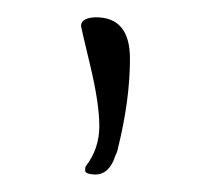

<svg xmlns="http://www.w3.org/2000/svg" viewBox="-20 -511 253 220"><path d="M89.8 -491.2Q128.9 -491.2 128.9 -443.8Q128.9 -396.5 115.2 -341.3Q114.3 -336.4 112.3 -333Q105.5 -311 88.9 -311Q77.6 -311.5 77.6 -315.4Q77.6 -319.3 78.1 -320.3Q93.8 -340.3 93.8 -366.5Q93.8 -392.6 83.3 -436.3Q72.8 -480 72.8 -481.4Q73.2 -490.7 89.8 -491.2Z"/></svg>

Font: Kristi
Style: Regular
Weight: 400
Italic angle: -15°
Version: Version 1.004